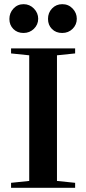

<svg xmlns="http://www.w3.org/2000/svg" viewBox="-20 -900 413 920"><path d="M340 0H33V-24L120 -33V-635L33 -644V-668H340V-644L253 -635V-33L340 -24ZM163 -810Q163 -782 142.5 -762Q122 -742 92.5 -742Q63 -742 44 -761Q25 -780 25 -809Q25 -838 44.5 -859Q64 -880 93 -880Q122 -880 142.5 -859Q163 -838 163 -810ZM348 -810Q348 -782 328 -762Q308 -742 278 -742Q248 -742 229 -761Q210 -780 210 -809.5Q210 -839 229.5 -859.5Q249 -880 278.5 -880Q308 -880 328 -859Q348 -838 348 -810Z"/></svg>

Font: Rufina
Style: Bold
Weight: 700
Designer: Martin Sommaruga
Foundry: Martin Sommaruga
Version: Version 1.001